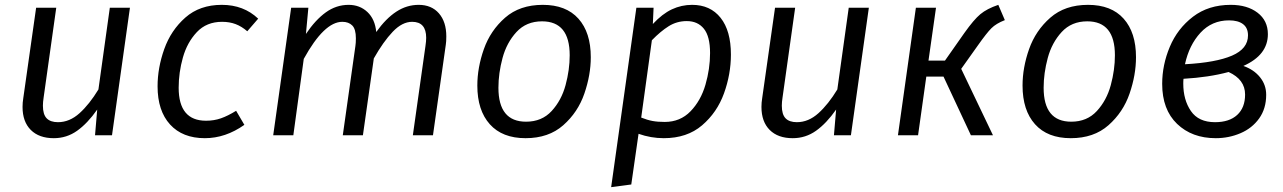

<svg xmlns="http://www.w3.org/2000/svg" viewBox="-20 -558 5294 792"><path d="M73 -117Q73 -135 76 -153L129 -526H212L160 -156Q157 -137 157 -122Q157 -86 172.5 -70Q188 -54 219 -54Q267 -54 308 -91Q349 -128 386 -189L433 -526H516L442 0H372L381 -106Q341 -49 298 -18.5Q255 12 202 12Q141 12 107 -22Q73 -56 73 -117Z M1045 -481 1000 -429Q977 -449 952 -458.5Q927 -468 896 -468Q832 -468 792 -425.5Q752 -383 734.5 -321Q717 -259 717 -196Q717 -60 830 -60Q863 -60 891.5 -70Q920 -80 954 -101L988 -43Q910 12 825 12Q733 12 681.5 -44.5Q630 -101 630 -202Q630 -278 657.5 -355.5Q685 -433 744.5 -485.5Q804 -538 895 -538Q985 -538 1045 -481Z M1821 -408Q1821 -386 1819 -374L1766 0H1683L1735 -368Q1738 -388 1738 -402Q1738 -468 1680 -468Q1639 -468 1600 -427Q1561 -386 1522 -317L1477 0H1394L1446 -368Q1448 -380 1448 -400Q1448 -438 1433 -453Q1418 -468 1392 -468Q1317 -468 1233 -315L1190 0H1107L1181 -526H1252L1242 -418Q1281 -476 1324 -507Q1367 -538 1418 -538Q1464 -538 1495.5 -508.5Q1527 -479 1532 -426Q1572 -482 1615 -510Q1658 -538 1707 -538Q1760 -538 1790.5 -503Q1821 -468 1821 -408Z M1949 -205Q1949 -279 1976 -355.5Q2003 -432 2063.5 -485Q2124 -538 2219 -538Q2315 -538 2366 -481Q2417 -424 2417 -322Q2417 -249 2390.5 -172Q2364 -95 2303.5 -41.5Q2243 12 2148 12Q2052 12 2000.5 -45.5Q1949 -103 1949 -205ZM2330 -330Q2330 -470 2216 -470Q2151 -470 2110.5 -426Q2070 -382 2053 -319Q2036 -256 2036 -196Q2036 -56 2150 -56Q2215 -56 2255.5 -100Q2296 -144 2313 -207Q2330 -270 2330 -330Z M2605 -526H2676L2673 -459Q2712 -501 2751.5 -519.5Q2791 -538 2835 -538Q2910 -538 2952.5 -484.5Q2995 -431 2995 -333Q2995 -252 2966.5 -173Q2938 -94 2876 -41Q2814 12 2718 12Q2665 12 2614 -6L2584 203L2501 214ZM2909 -339Q2909 -408 2883.5 -439.5Q2858 -471 2813 -471Q2772 -471 2738.5 -450Q2705 -429 2669 -392L2625 -73Q2650 -63 2671.5 -59Q2693 -55 2722 -55Q2786 -55 2828.5 -99Q2871 -143 2890 -208.5Q2909 -274 2909 -339Z M3121 -117Q3121 -135 3124 -153L3177 -526H3260L3208 -156Q3205 -137 3205 -122Q3205 -86 3220.5 -70Q3236 -54 3267 -54Q3315 -54 3356 -91Q3397 -128 3434 -189L3481 -526H3564L3490 0H3420L3429 -106Q3389 -49 3346 -18.5Q3303 12 3250 12Q3189 12 3155 -22Q3121 -56 3121 -117Z M4125 -475Q4089 -461 4069.5 -441.5Q4050 -422 4014 -371L3945 -274L4076 0H3985L3872 -242H3801L3767 0H3684L3758 -526H3841L3810 -308H3878L3958 -422Q3997 -477 4024 -499.5Q4051 -522 4098 -538Z M4198 -205Q4198 -279 4225 -355.5Q4252 -432 4312.5 -485Q4373 -538 4468 -538Q4564 -538 4615 -481Q4666 -424 4666 -322Q4666 -249 4639.5 -172Q4613 -95 4552.5 -41.5Q4492 12 4397 12Q4301 12 4249.5 -45.5Q4198 -103 4198 -205ZM4579 -330Q4579 -470 4465 -470Q4400 -470 4359.5 -426Q4319 -382 4302 -319Q4285 -256 4285 -196Q4285 -56 4399 -56Q4464 -56 4504.5 -100Q4545 -144 4562 -207Q4579 -270 4579 -330Z M5210 -417Q5210 -331 5109 -286Q5152 -271 5177.5 -239.5Q5203 -208 5203 -167Q5203 -110 5174 -69.5Q5145 -29 5097 -8.5Q5049 12 4995 12Q4897 12 4835.5 -47Q4774 -106 4774 -212Q4774 -290 4805.5 -365Q4837 -440 4901 -489Q4965 -538 5057 -538Q5125 -538 5167.5 -505.5Q5210 -473 5210 -417ZM4868 -293Q4996 -300 5062 -328.5Q5128 -357 5128 -412Q5128 -443 5107.5 -458.5Q5087 -474 5050 -474Q4979 -474 4932 -423Q4885 -372 4868 -293ZM4862 -233Q4861 -226 4861 -213Q4861 -146 4892.5 -100Q4924 -54 4992 -54Q5051 -54 5083.5 -84Q5116 -114 5116 -168Q5116 -230 5048 -261Q4967 -239 4862 -233Z"/></svg>

Font: Fira Sans Book
Style: Italic
Weight: 350
Italic angle: -8°
Designer: bBox Type GmbH & Carrois Corporate GbR & Edenspiekermann AG
Foundry: bBox Type GmbH & Carrois Corporate GbR & Edenspiekermann AG
Version: Version 4.301